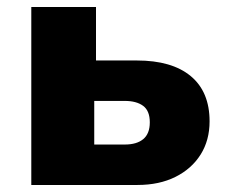

<svg xmlns="http://www.w3.org/2000/svg" viewBox="-20 -526 661 546"><path d="M69 0V-506H253V-354H369Q469 -354 522.5 -309.5Q576 -265 576 -181Q576 -127 550.5 -86.5Q525 -46 479 -23Q433 0 371 0ZM248 -115H335Q369 -115 387.5 -130.5Q406 -146 406 -178Q406 -211 387 -225Q368 -239 335 -239H248Z"/></svg>

Font: Nunito Sans 7pt SemiCondensed Black
Style: Regular
Weight: 900
Width: 4
Designer: Vernon Adams
Foundry: Vernon Adams
Version: Version 3.101;gftools[0.9.27]